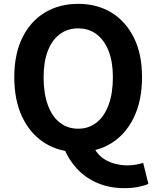

<svg xmlns="http://www.w3.org/2000/svg" viewBox="-20 -774 810 995"><path d="M385 14Q287 14 212.5 -32.5Q138 -79 96 -166Q54 -253 54 -374Q54 -494 96 -579Q138 -664 212.5 -709Q287 -754 385 -754Q484 -754 558 -708.5Q632 -663 674 -578.5Q716 -494 716 -374Q716 -253 674 -166Q632 -79 558 -32.5Q484 14 385 14ZM385 -107Q440 -107 480.5 -139Q521 -171 543 -231Q565 -291 565 -374Q565 -453 543 -509.5Q521 -566 480.5 -596.5Q440 -627 385 -627Q330 -627 289.5 -596.5Q249 -566 227.5 -509.5Q206 -453 206 -374Q206 -291 227.5 -231Q249 -171 289.5 -139Q330 -107 385 -107ZM625 201Q546 201 484 174Q422 147 379 100.5Q336 54 312 -5L462 -20Q477 16 504.5 39Q532 62 568 72.5Q604 83 641 83Q665 83 685.5 79Q706 75 722 70L749 179Q729 188 697 194.5Q665 201 625 201Z"/></svg>

Font: Noto Sans KR Thin
Style: Bold
Weight: 700
Version: Version 2.004-H2;hotconv 1.0.118;makeotfexe 2.5.65603